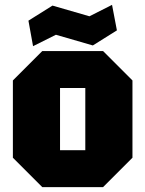

<svg xmlns="http://www.w3.org/2000/svg" viewBox="-20 -770 598 790"><path d="M33 -121V-439L154 -560H404L525 -439V-121L404 0H154ZM227 -152H331V-408H227ZM116 -580 97 -685 196 -747 348 -703 441 -750 461 -645 362 -583 210 -627Z"/></svg>

Font: Tektur SemiCondensed ExtraBold
Style: Regular
Weight: 800
Width: 4
Designer: Adam Jagosz
Foundry: Adam Jagosz
Version: Version 1.005;gftools[0.9.30]